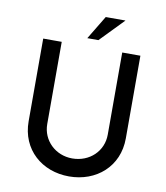

<svg xmlns="http://www.w3.org/2000/svg" viewBox="-97 -984 929 1072"><g transform="rotate(10 367.5 -448.0)"><path d="M527 -904H415L334 -770H397ZM197 -259V-725H92V-256C92 -96 213 8 367 8C521 8 643 -96 643 -256V-725H540V-259C540 -166 466 -94 367 -94C272 -94 197 -166 197 -259Z"/></g></svg>

Font: Reem Kufi
Style: Regular
Weight: 400
Designer: Khaled Hosny
Version: Version 0.007